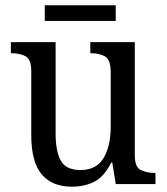

<svg xmlns="http://www.w3.org/2000/svg" viewBox="-20 -695 629 725"><path d="M252 10Q177 10 137.5 -36.5Q98 -83 98 -186V-427Q98 -471 76.5 -482.5Q55 -494 24 -494H21V-536H190V-190Q190 -124 209.5 -88.5Q229 -53 284 -53Q344 -53 371 -98Q398 -143 398 -216V-422Q398 -470 376.5 -482Q355 -494 324 -494H321V-536H489V-109Q489 -64 511.5 -53Q534 -42 564 -42H567V0H417L404 -81H400Q372 -26 334.5 -8Q297 10 252 10ZM149 -616V-675H417V-616Z"/></svg>

Font: Noto Serif Myanmar SemiCondensed
Style: Regular
Weight: 400
Width: 4
Designer: Ben Mitchell and the Monotype Design Team
Foundry: Monotype Imaging Inc.
Version: Version 2.106; ttfautohint (v1.8.4.7-5d5b)